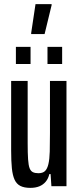

<svg xmlns="http://www.w3.org/2000/svg" viewBox="-20 -902 380 930"><path d="M127 8Q97 8 78.5 -1.5Q60 -11 50.5 -32Q41 -53 37.5 -87Q34 -121 34 -173V-510H114V-209Q114 -160 116 -130.5Q118 -101 123.5 -87Q129 -73 139.5 -68Q150 -63 166 -63Q187 -63 198 -73.5Q209 -84 214.5 -107.5Q220 -131 221 -168Q222 -205 222 -258V-510H302V0H229L225 -59H219Q214 -37 201.5 -22Q189 -7 170.5 0.5Q152 8 127 8ZM57 -592V-675H128V-592ZM210 -592V-675H281V-592ZM131 -737V-742L152 -882H230V-877L196 -737Z"/></svg>

Font: Saira UltraCondensed SemiBold
Style: Regular
Weight: 600
Width: 1
Designer: Hector Gatti with collaboration of the Omnibus-Type team
Foundry: Omnibus-Type
Version: Version 1.101